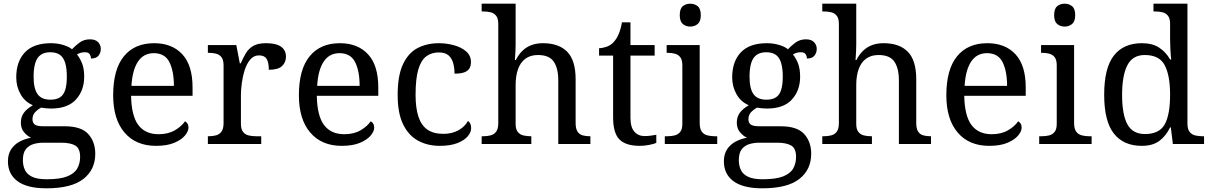

<svg xmlns="http://www.w3.org/2000/svg" viewBox="-20 -780 6560 1040"><path d="M231 240Q127 240 75 201.5Q23 163 23 94Q23 55 40.5 28.5Q58 2 86.5 -13Q115 -28 148 -34Q128 -43 110.5 -63.5Q93 -84 93 -116Q93 -146 108.5 -168Q124 -190 158 -210Q115 -228 91.5 -269.5Q68 -311 68 -361Q68 -447 115 -496.5Q162 -546 256 -546Q292 -546 324 -536Q356 -526 370 -513Q384 -529 409 -548Q434 -567 467 -567Q497 -567 511.5 -551.5Q526 -536 526 -515Q526 -494 513.5 -478.5Q501 -463 473 -463Q473 -474 466.5 -485.5Q460 -497 440 -497Q427 -497 417 -494Q407 -491 397 -485Q414 -464 425 -435.5Q436 -407 436 -364Q436 -290 391.5 -241Q347 -192 256 -192Q244 -192 228.5 -193.5Q213 -195 203 -197Q184 -187 170 -172Q156 -157 156 -134Q156 -116 167.5 -106Q179 -96 218 -96H331Q420 -96 458 -54Q496 -12 496 53Q496 139 431.5 189.5Q367 240 231 240ZM233 191Q305 191 344 175.5Q383 160 398.5 132.5Q414 105 414 70Q414 24 388 8.5Q362 -7 312 -7H214Q186 -7 161 0.5Q136 8 120 28Q104 48 104 88Q104 117 115 140.5Q126 164 154 177.5Q182 191 233 191ZM253 -240Q286 -240 305.5 -253Q325 -266 333.5 -294Q342 -322 342 -365Q342 -410 333 -439.5Q324 -469 304.5 -483Q285 -497 252 -497Q220 -497 200 -482.5Q180 -468 171 -438.5Q162 -409 162 -364Q162 -300 183.5 -270Q205 -240 253 -240Z M825 10Q716 10 654.5 -62Q593 -134 593 -264Q593 -404 651 -475Q709 -546 815 -546Q912 -546 967.5 -486Q1023 -426 1023 -307V-261H690Q692 -152 729.5 -102.5Q767 -53 839 -53Q891 -53 927.5 -74.5Q964 -96 982 -123Q989 -120 995 -111Q1001 -102 1001 -89Q1001 -69 982 -46Q963 -23 924 -6.5Q885 10 825 10ZM922 -315Q922 -395 897.5 -443.5Q873 -492 813 -492Q758 -492 727.5 -446.5Q697 -401 692 -315Z M1106 0V-42H1109Q1132 -42 1150.5 -47Q1169 -52 1180 -67.5Q1191 -83 1191 -114V-426Q1191 -456 1179.5 -470.5Q1168 -485 1149.5 -489.5Q1131 -494 1109 -494H1106V-536H1260L1279 -437H1284Q1297 -467 1312 -492Q1327 -517 1352 -531.5Q1377 -546 1421 -546Q1476 -546 1502.5 -527Q1529 -508 1529 -473Q1529 -442 1507.5 -422Q1486 -402 1436 -402Q1436 -443 1424 -461.5Q1412 -480 1383 -480Q1355 -480 1336 -458Q1317 -436 1306 -402Q1295 -368 1290 -331.5Q1285 -295 1285 -266V-109Q1285 -80 1296.5 -65.5Q1308 -51 1326.5 -46.5Q1345 -42 1367 -42H1395V0Z M1831 10Q1722 10 1660.5 -62Q1599 -134 1599 -264Q1599 -404 1657 -475Q1715 -546 1821 -546Q1918 -546 1973.5 -486Q2029 -426 2029 -307V-261H1696Q1698 -152 1735.5 -102.5Q1773 -53 1845 -53Q1897 -53 1933.5 -74.5Q1970 -96 1988 -123Q1995 -120 2001 -111Q2007 -102 2007 -89Q2007 -69 1988 -46Q1969 -23 1930 -6.5Q1891 10 1831 10ZM1928 -315Q1928 -395 1903.5 -443.5Q1879 -492 1819 -492Q1764 -492 1733.5 -446.5Q1703 -401 1698 -315Z M2362 10Q2296 10 2244.5 -18Q2193 -46 2163.5 -106.5Q2134 -167 2134 -265Q2134 -372 2163.5 -433.5Q2193 -495 2243.5 -520.5Q2294 -546 2357 -546Q2399 -546 2439 -535Q2479 -524 2505 -501.5Q2531 -479 2531 -444Q2531 -421 2521 -407Q2511 -393 2491.5 -387Q2472 -381 2442 -381Q2442 -413 2434.5 -439Q2427 -465 2409 -480.5Q2391 -496 2357 -496Q2319 -496 2290.5 -476Q2262 -456 2246.5 -406Q2231 -356 2231 -266Q2231 -195 2246.5 -148Q2262 -101 2295 -78Q2328 -55 2382 -55Q2429 -55 2463.5 -74.5Q2498 -94 2515 -125Q2523 -119 2527.5 -109.5Q2532 -100 2532 -86Q2532 -63 2513 -41Q2494 -19 2456.5 -4.5Q2419 10 2362 10Z M2589 0V-42H2597Q2620 -42 2638.5 -47Q2657 -52 2668 -67.5Q2679 -83 2679 -114V-650Q2679 -680 2667.5 -694.5Q2656 -709 2637.5 -713.5Q2619 -718 2597 -718H2589V-760H2773V-540Q2773 -522 2772 -502.5Q2771 -483 2770 -469Q2769 -455 2769 -455H2774Q2789 -485 2810.5 -505.5Q2832 -526 2859.5 -536Q2887 -546 2921 -546Q3007 -546 3052.5 -499.5Q3098 -453 3098 -350V-114Q3098 -83 3108 -67.5Q3118 -52 3135.5 -47Q3153 -42 3175 -42H3178V0H3004V-345Q3004 -410 2979.5 -446Q2955 -482 2894 -482Q2853 -482 2826 -462Q2799 -442 2786 -405.5Q2773 -369 2773 -320V-109Q2773 -80 2784.5 -65.5Q2796 -51 2814.5 -46.5Q2833 -42 2855 -42H2858V0Z M3446 10Q3370 10 3335.5 -24.5Q3301 -59 3301 -145V-479H3225V-519Q3243 -519 3265 -526.5Q3287 -534 3303 -551Q3320 -569 3331 -595Q3342 -621 3349 -659H3395V-536H3526V-479H3395V-142Q3395 -91 3416 -67Q3437 -43 3471 -43Q3489 -43 3504 -45Q3519 -47 3535 -50V-6Q3522 0 3496 5Q3470 10 3446 10Z M3581 0V-42H3594Q3616 -42 3634.5 -46.5Q3653 -51 3664.5 -65.5Q3676 -80 3676 -109V-426Q3676 -456 3664.5 -470.5Q3653 -485 3634.5 -489.5Q3616 -494 3594 -494H3591V-536H3770V-114Q3770 -83 3781 -67.5Q3792 -52 3811 -47Q3830 -42 3852 -42H3865V0ZM3719 -636Q3695 -636 3678.5 -650Q3662 -664 3662 -698Q3662 -733 3678.5 -746.5Q3695 -760 3719 -760Q3742 -760 3759 -746.5Q3776 -733 3776 -698Q3776 -664 3759 -650Q3742 -636 3719 -636Z M4109 240Q4005 240 3953 201.5Q3901 163 3901 94Q3901 55 3918.5 28.5Q3936 2 3964.5 -13Q3993 -28 4026 -34Q4006 -43 3988.5 -63.5Q3971 -84 3971 -116Q3971 -146 3986.5 -168Q4002 -190 4036 -210Q3993 -228 3969.5 -269.5Q3946 -311 3946 -361Q3946 -447 3993 -496.5Q4040 -546 4134 -546Q4170 -546 4202 -536Q4234 -526 4248 -513Q4262 -529 4287 -548Q4312 -567 4345 -567Q4375 -567 4389.5 -551.5Q4404 -536 4404 -515Q4404 -494 4391.5 -478.5Q4379 -463 4351 -463Q4351 -474 4344.5 -485.5Q4338 -497 4318 -497Q4305 -497 4295 -494Q4285 -491 4275 -485Q4292 -464 4303 -435.5Q4314 -407 4314 -364Q4314 -290 4269.5 -241Q4225 -192 4134 -192Q4122 -192 4106.5 -193.5Q4091 -195 4081 -197Q4062 -187 4048 -172Q4034 -157 4034 -134Q4034 -116 4045.5 -106Q4057 -96 4096 -96H4209Q4298 -96 4336 -54Q4374 -12 4374 53Q4374 139 4309.5 189.5Q4245 240 4109 240ZM4111 191Q4183 191 4222 175.5Q4261 160 4276.5 132.5Q4292 105 4292 70Q4292 24 4266 8.5Q4240 -7 4190 -7H4092Q4064 -7 4039 0.5Q4014 8 3998 28Q3982 48 3982 88Q3982 117 3993 140.5Q4004 164 4032 177.5Q4060 191 4111 191ZM4131 -240Q4164 -240 4183.5 -253Q4203 -266 4211.5 -294Q4220 -322 4220 -365Q4220 -410 4211 -439.5Q4202 -469 4182.5 -483Q4163 -497 4130 -497Q4098 -497 4078 -482.5Q4058 -468 4049 -438.5Q4040 -409 4040 -364Q4040 -300 4061.5 -270Q4083 -240 4131 -240Z M4434 0V-42H4442Q4465 -42 4483.5 -47Q4502 -52 4513 -67.5Q4524 -83 4524 -114V-650Q4524 -680 4512.5 -694.5Q4501 -709 4482.5 -713.5Q4464 -718 4442 -718H4434V-760H4618V-540Q4618 -522 4617 -502.5Q4616 -483 4615 -469Q4614 -455 4614 -455H4619Q4634 -485 4655.5 -505.5Q4677 -526 4704.5 -536Q4732 -546 4766 -546Q4852 -546 4897.5 -499.5Q4943 -453 4943 -350V-114Q4943 -83 4953 -67.5Q4963 -52 4980.5 -47Q4998 -42 5020 -42H5023V0H4849V-345Q4849 -410 4824.5 -446Q4800 -482 4739 -482Q4698 -482 4671 -462Q4644 -442 4631 -405.5Q4618 -369 4618 -320V-109Q4618 -80 4629.5 -65.5Q4641 -51 4659.5 -46.5Q4678 -42 4700 -42H4703V0Z M5338 10Q5229 10 5167.5 -62Q5106 -134 5106 -264Q5106 -404 5164 -475Q5222 -546 5328 -546Q5425 -546 5480.5 -486Q5536 -426 5536 -307V-261H5203Q5205 -152 5242.5 -102.5Q5280 -53 5352 -53Q5404 -53 5440.5 -74.5Q5477 -96 5495 -123Q5502 -120 5508 -111Q5514 -102 5514 -89Q5514 -69 5495 -46Q5476 -23 5437 -6.5Q5398 10 5338 10ZM5435 -315Q5435 -395 5410.5 -443.5Q5386 -492 5326 -492Q5271 -492 5240.5 -446.5Q5210 -401 5205 -315Z M5609 0V-42H5622Q5644 -42 5662.5 -46.5Q5681 -51 5692.5 -65.5Q5704 -80 5704 -109V-426Q5704 -456 5692.5 -470.5Q5681 -485 5662.5 -489.5Q5644 -494 5622 -494H5619V-536H5798V-114Q5798 -83 5809 -67.5Q5820 -52 5839 -47Q5858 -42 5880 -42H5893V0ZM5747 -636Q5723 -636 5706.5 -650Q5690 -664 5690 -698Q5690 -733 5706.5 -746.5Q5723 -760 5747 -760Q5770 -760 5787 -746.5Q5804 -733 5804 -698Q5804 -664 5787 -650Q5770 -636 5747 -636Z M6165 10Q6066 10 6013.5 -56.5Q5961 -123 5961 -267Q5961 -412 6013.5 -479Q6066 -546 6165 -546Q6223 -546 6259.5 -521.5Q6296 -497 6318 -458H6324Q6321 -483 6319.5 -513.5Q6318 -544 6318 -568V-650Q6318 -680 6306.5 -694.5Q6295 -709 6276.5 -713.5Q6258 -718 6236 -718H6228V-760H6412V-110Q6412 -81 6423.5 -66Q6435 -51 6453.5 -46.5Q6472 -42 6494 -42H6502V0H6333L6322 -90H6318Q6296 -44 6260 -17Q6224 10 6165 10ZM6182 -54Q6260 -54 6289 -106.5Q6318 -159 6318 -267Q6318 -371 6289 -426.5Q6260 -482 6181 -482Q6115 -482 6086.5 -426.5Q6058 -371 6058 -266Q6058 -160 6086.5 -107Q6115 -54 6182 -54Z"/></svg>

Font: Noto Serif Tibetan
Style: Regular
Weight: 400
Designer: Monotype Design Team
Foundry: Monotype Imaging Inc.
Version: Version 2.103